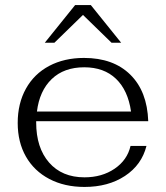

<svg xmlns="http://www.w3.org/2000/svg" viewBox="-20 -729 655 759"><path d="M496 -152H559Q540 -77 474 -33.5Q408 10 314 10Q235 10 175 -21.5Q115 -53 82.5 -110Q50 -167 50 -243Q50 -320 82.5 -378.5Q115 -437 174.5 -468.5Q234 -500 312 -500Q428 -500 495 -434Q562 -368 566 -250H123V-245Q123 -145 174 -86.5Q225 -28 314 -28Q383 -28 433 -62Q483 -96 496 -152ZM126 -288H498Q486 -372 438.5 -417.5Q391 -463 313 -463Q233 -463 184.5 -416.5Q136 -370 126 -288ZM277 -709H339L459 -560H421L308 -670L195 -560H157Z"/></svg>

Font: Fahkwang Light
Style: Regular
Weight: 300
Version: Version 1.000; ttfautohint (v1.6)